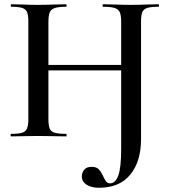

<svg xmlns="http://www.w3.org/2000/svg" viewBox="-20 -645 811 908"><path d="M448 243Q412 243 389.5 228.5Q367 214 367 189Q367 172 378 158Q389 144 413 144Q436 144 447 155.5Q458 167 465 182.5Q472 198 479.5 210Q487 222 500 222Q526 222 539.5 185Q553 148 553 61V-542Q553 -571 547 -586Q541 -601 523 -607Q505 -613 468 -613Q465 -613 465 -619Q465 -625 468 -625Q493 -625 525.5 -623.5Q558 -622 601 -622Q636 -622 670 -623.5Q704 -625 729 -625Q732 -625 732 -619Q732 -613 729 -613Q694 -613 676.5 -607.5Q659 -602 653 -587.5Q647 -573 647 -544V12Q647 119 596 181Q545 243 448 243ZM32 0Q30 0 30 -6Q30 -12 32 -12Q67 -12 84 -17Q101 -22 107.5 -37Q114 -52 114 -81V-544Q114 -573 108 -587.5Q102 -602 85 -607.5Q68 -613 33 -613Q31 -613 31 -619Q31 -625 33 -625Q59 -625 91 -623.5Q123 -622 158 -622Q201 -622 234 -623.5Q267 -625 293 -625Q295 -625 295 -619Q295 -613 293 -613Q257 -613 239 -607Q221 -601 215 -586Q209 -571 209 -542V-81Q209 -52 215 -37Q221 -22 239.5 -17Q258 -12 293 -12Q295 -12 295 -6Q295 0 293 0Q266 0 233.5 -1Q201 -2 158 -2Q123 -2 90 -1Q57 0 32 0ZM158 -312V-338H596V-312Z"/></svg>

Font: Cormorant SemiBold
Style: Regular
Weight: 600
Designer: Christian Thalmann (Catharsis Fonts)
Foundry: Catharsis Fonts
Version: Version 4.000